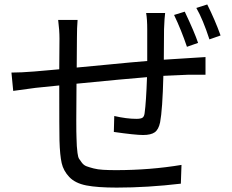

<svg xmlns="http://www.w3.org/2000/svg" viewBox="-20 -811 1040 859"><path d="M866.2 -619.1 816.4 -601.6Q791 -676.8 758.8 -744.1L806.6 -758.8Q850.6 -666 866.2 -619.1ZM633.8 -752.9H718.8Q715.8 -731.4 713.9 -680.7Q713.9 -658.2 713.4 -611.8Q712.9 -565.4 712.9 -543.9Q731.4 -544.9 821.3 -550.8Q873 -554.7 899.4 -555.7V-476.6H821.3Q745.1 -473.6 710.9 -471.7Q707 -319.3 696.3 -263.7Q689.5 -231.4 672.4 -219.2Q655.3 -207 620.1 -207Q585 -207 489.3 -220.7L491.2 -292Q546.9 -279.3 589.8 -279.3Q609.4 -279.3 617.2 -284.2Q625 -289.1 627 -304.7Q633.8 -353.5 637.7 -465.8Q540 -458 322.3 -436.5Q320.3 -232.4 322.3 -194.3Q323.2 -168.9 323.7 -157.2Q324.2 -145.5 326.7 -127Q329.1 -108.4 333.5 -101.1Q337.9 -93.8 346.7 -82.5Q355.5 -71.3 367.7 -66.9Q379.9 -62.5 398.4 -57.6Q417 -52.7 441.4 -51.3Q465.8 -49.8 498 -49.8Q651.4 -49.8 792 -73.2L789.1 10.7Q639.6 28.3 502 28.3Q416 28.3 366.2 18.6Q316.4 8.8 290 -19Q263.7 -46.9 255.9 -81.5Q248 -116.2 246.1 -182.6Q245.1 -224.6 245.1 -428.7L139.6 -418Q100.6 -413.1 39.1 -404.3L31.2 -486.3Q73.2 -486.3 133.8 -491.2Q146.5 -492.2 184.1 -495.6Q221.7 -499 245.1 -501L246.1 -638.7Q246.1 -675.8 240.2 -721.7H327.1Q324.2 -686.5 324.2 -641.6L323.2 -508.8Q338.9 -509.8 457.5 -521.5Q576.2 -533.2 638.7 -538.1V-678.7Q638.7 -725.6 633.8 -752.9ZM858.4 -775.4 907.2 -791Q942.4 -720.7 966.8 -652.3L917 -634.8Q887.7 -724.6 858.4 -775.4Z"/></svg>

Font: Gen Shin Gothic Regular
Style: Regular
Weight: 400
Designer: [Source Han Sans]
Ryoko NISHIZUKA  (kana & ideographs); Paul D. Hunt (Latin, Greek & Cyrillic); Wenlong ZHANG  (bopomofo
Version: Version 1.002.20150607